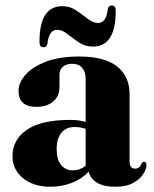

<svg xmlns="http://www.w3.org/2000/svg" viewBox="-20 -684 574 715"><path d="M26.5 -102.5Q26.5 -164 80.2 -200.8Q134 -237.5 241 -237.5Q274 -237.5 299 -230V-389Q299 -416 286 -431.2Q273 -446.5 250 -446.5Q227 -446.5 214.2 -435.2Q201.5 -424 201.5 -407.5V-359.5Q201.5 -326.5 178.2 -306.2Q155 -286 115.5 -286Q49 -286 49 -346Q49 -375.5 74.5 -405Q100 -434.5 150.2 -454Q200.5 -473.5 275.5 -473.5Q370 -473.5 416.2 -436.5Q462.5 -399.5 462.5 -334V-82.5Q462.5 -56 483 -56Q500.5 -56 507.5 -75.5Q511.5 -81.5 516.5 -81.5Q525.5 -81.5 525.5 -69.5Q525.5 -54.5 513.2 -35.5Q501 -16.5 475.5 -2.5Q450 11.5 409.5 11.5Q366 11.5 340.8 -4Q315.5 -19.5 310.5 -45Q285 -17.5 247.2 -3Q209.5 11.5 168 11.5Q105 11.5 65.8 -20.5Q26.5 -52.5 26.5 -102.5ZM191 -128.5Q191 -89 207.8 -69.2Q224.5 -49.5 251 -49.5Q277 -49.5 299 -66.5V-204Q280 -211 258 -211Q226.5 -211 208.8 -189.8Q191 -168.5 191 -128.5ZM326 -510.5Q297 -510.5 274 -526Q251 -541.5 231.2 -557.2Q211.5 -573 193 -573Q161.5 -573 156.5 -520Q153.5 -508 142 -508Q127 -508 127 -528Q127 -661 212 -661Q241 -661 264 -645.2Q287 -629.5 306.8 -614Q326.5 -598.5 345 -598.5Q376.5 -598.5 381.5 -651.5Q384.5 -663.5 396.5 -663.5Q411 -663.5 411 -643.5Q411 -510.5 326 -510.5Z"/></svg>

Font: Fraunces 72pt S000
Style: Bold
Weight: 700
Version: Version 1.000; ttfautohint (v1.8.3)